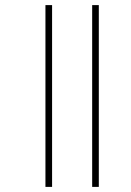

<svg xmlns="http://www.w3.org/2000/svg" viewBox="-20 -682 515 752"><path d="M158 -662V50H184V-662ZM341 -662V50H367V-662Z"/></svg>

Font: Noto Sans Sinhala UI SemiCondensed Thin
Style: Regular
Weight: 100
Width: 4
Designer: Jelle Bosma - Monotype Design Team
Foundry: Monotype Imaging Inc.
Version: Version 2.006